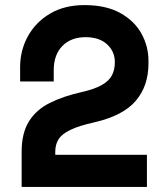

<svg xmlns="http://www.w3.org/2000/svg" viewBox="-20 -734 652 754"><path d="M65 0V-138Q65 -211 93.5 -257Q122 -303 175 -329.5Q228 -356 299 -372Q352 -384 380.5 -400.5Q409 -417 420 -439Q431 -461 431 -490Q431 -532 400.5 -560Q370 -588 316 -588Q259 -588 225 -553.5Q191 -519 191 -458V-414H59V-470Q59 -536 89.5 -591.5Q120 -647 176.5 -680.5Q233 -714 312 -714Q396 -714 452 -683Q508 -652 535.5 -602Q563 -552 563 -496V-484Q563 -397 513.5 -338.5Q464 -280 352 -254Q289 -240 255.5 -223.5Q222 -207 209.5 -186.5Q197 -166 197 -138V-126H557V0Z"/></svg>

Font: Space Mono
Style: Bold
Weight: 700
Monospace: yes
Designer: Colophon Foundry + Benjamin Critton
Foundry: Colophon Foundry & Benjamin Critton
Version: Version 1.003; ttfautohint (v1.8.4.7-5d5b)